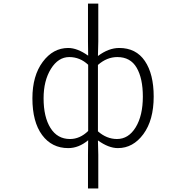

<svg xmlns="http://www.w3.org/2000/svg" viewBox="-20 -815 1040 1073"><path d="M471.7 238.3V49.8L472.7 -31.2Q419.9 12.7 361.3 12.7Q269.5 12.7 215.3 -60.5Q161.1 -133.8 161.1 -265.6Q161.1 -391.6 218.8 -469.2Q276.4 -546.9 361.3 -546.9Q412.1 -546.9 472.7 -503.9L471.7 -583V-794.9H529.3V-583L527.3 -502Q586.9 -546.9 646.5 -546.9Q740.2 -546.9 789.6 -474.1Q838.9 -401.4 838.9 -275.4Q838.9 -143.6 781.2 -65.4Q723.6 12.7 638.7 12.7Q586.9 12.7 527.3 -30.3L529.3 49.8V238.3ZM371.1 -38.1Q426.8 -38.1 472.7 -83V-453.1Q426.8 -496.1 367.2 -496.1Q305.7 -496.1 264.6 -430.2Q223.6 -364.3 223.6 -265.6Q223.6 -161.1 262.2 -99.6Q300.8 -38.1 371.1 -38.1ZM633.8 -38.1Q698.2 -38.1 738.3 -103.5Q778.3 -168.9 778.3 -275.4Q778.3 -377 743.7 -436.5Q709 -496.1 635.7 -496.1Q577.1 -496.1 527.3 -452.1V-81.1Q576.2 -38.1 633.8 -38.1Z"/></svg>

Font: GenEi Gothic M Light
Style: Regular
Weight: 300
Designer: o_tamon (Modified); [Source Han Sans]
Ryoko NISHIZUKA  (kana & ideographs); Paul D. Hunt (Latin, Greek & Cyrillic); Wenl
Version: Version 1.1a;Original Version 1.004